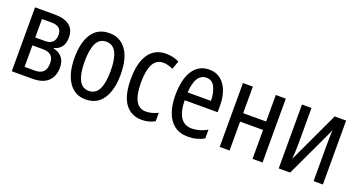

<svg xmlns="http://www.w3.org/2000/svg" viewBox="-38 -1026 2827 1516"><g transform="rotate(20 1375.5 -268.5)"><path d="M401 -404Q401 -355 379 -325.5Q357 -296 317 -286V-282Q361 -274 388.5 -242.5Q416 -211 416 -158Q416 -84 372.5 -42Q329 0 241 0H68V-537H237Q314 -537 357.5 -504.5Q401 -472 401 -404ZM317 -396Q317 -469 232 -469H151V-314H232Q317 -314 317 -396ZM331 -163Q331 -208 307 -228Q283 -248 237 -248H151V-67H237Q283 -67 307 -89.5Q331 -112 331 -163Z M885 -269Q885 -141 836 -65.5Q787 10 689 10Q598 10 547.5 -65.5Q497 -141 497 -269Q497 -402 546.5 -474.5Q596 -547 692 -547Q781 -547 833 -476Q885 -405 885 -269ZM582 -269Q582 -169 608.5 -115.5Q635 -62 691 -62Q748 -62 774.5 -114.5Q801 -167 801 -269Q801 -370 774 -422.5Q747 -475 691 -475Q634 -475 608 -422.5Q582 -370 582 -269Z M1163 10Q1072 10 1022 -58Q972 -126 972 -265Q972 -402 1022.5 -474.5Q1073 -547 1166 -547Q1200 -547 1228.5 -540Q1257 -533 1278 -521L1253 -452Q1233 -461 1211.5 -467Q1190 -473 1170 -473Q1057 -473 1057 -266Q1057 -63 1169 -63Q1197 -63 1222 -70Q1247 -77 1271 -89V-18Q1249 -5 1220.5 2.5Q1192 10 1163 10Z M1531 -546Q1588 -546 1627 -515Q1666 -484 1686 -430Q1706 -376 1706 -308V-252H1429Q1432 -61 1557 -61Q1622 -61 1685 -98V-24Q1654 -7 1621.5 1.5Q1589 10 1549 10Q1481 10 1435.5 -24.5Q1390 -59 1368 -121Q1346 -183 1346 -265Q1346 -400 1394.5 -473Q1443 -546 1531 -546ZM1532 -478Q1439 -478 1430 -318H1626Q1625 -385 1602.5 -431.5Q1580 -478 1532 -478Z M1898 -537V-314H2091V-537H2175V0H2091V-243H1898V0H1815V-537Z M2391 -537V-229Q2391 -202 2389 -169.5Q2387 -137 2385 -107L2586 -537H2682V0H2604V-300Q2604 -329 2604.5 -365Q2605 -401 2608 -429L2407 0H2311V-537Z"/></g></svg>

Font: Avrile Sans Condensed
Style: Regular
Weight: 400
Width: 3
Designer: Monotype Design Team
Foundry: Monotype Imaging Inc.
Version: Version 2.001;September 10, 2019;FontCreator 11.5.0.2425 64-